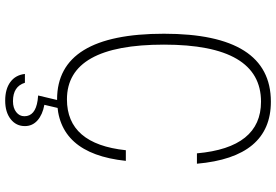

<svg xmlns="http://www.w3.org/2000/svg" viewBox="-182 -670 1064 740"><g transform="rotate(90 350.0 -300.0)"><path d="M363 12Q110 12 110 -400Q110 -812 372 -812Q586 -812 611 -527H571Q549 -774 372 -774Q152 -774 152 -400Q152 -26 363 -26Q535 -26 559 -253H600Q572 12 363 12ZM373 -20H403L384 61Q422 68 444 87.5Q466 107 466 136Q466 170 439 191Q412 212 368 212Q323 212 296 192Q269 172 265 136H299Q313 182 370 182Q396 182 412 169.5Q428 157 428 138Q428 96 367 87L348 85Z"/></g></svg>

Font: Martian Mono Thin
Style: Regular
Weight: 100
Monospace: yes
Designer: Roman Shamin
Foundry: Evil Martians
Version: Version 1.000; ttfautohint (v1.8.4.7-5d5b)